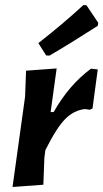

<svg xmlns="http://www.w3.org/2000/svg" viewBox="-20 -742 412 766"><path d="M313 -722 325 -721 372 -651 370 -639Q258 -567 177 -520L164 -521L133 -570Q228 -644 313 -722ZM206 -469 182 -295H194Q256 -404 343 -468L370 -465L349 -309L338 -304L319 -307Q275 -302 240.5 -267.5Q206 -233 161 -143L157 -112L153 -5L30 4L80 -356L84 -460Z"/></svg>

Font: Alegreya Sans
Style: Bold Italic
Weight: 700
Italic angle: -7°
Designer: Juan Pablo del Peral
Foundry: Huerta Tipografica
Version: Version 2.007